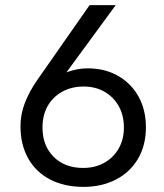

<svg xmlns="http://www.w3.org/2000/svg" viewBox="-20 -720 640 750"><path d="M306 10Q231 10 175.5 -19Q120 -48 90 -101.5Q60 -155 60 -227Q60 -274 77.5 -319Q95 -364 126 -408L330 -700H432L210 -397L177 -395Q208 -426 245.5 -439.5Q283 -453 323 -453Q390 -453 441.5 -423.5Q493 -394 521.5 -342Q550 -290 550 -223Q550 -153 519.5 -100.5Q489 -48 433.5 -19Q378 10 306 10ZM305 -64Q352 -64 388 -84.5Q424 -105 444 -140.5Q464 -176 464 -222Q464 -269 444 -305Q424 -341 388.5 -361.5Q353 -382 307 -382Q259 -382 222.5 -361.5Q186 -341 166 -305.5Q146 -270 146 -222Q146 -151 189.5 -107.5Q233 -64 305 -64Z"/></svg>

Font: SUSE Thin
Style: Regular
Weight: 400
Version: Version 1.000